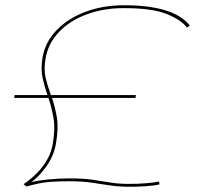

<svg xmlns="http://www.w3.org/2000/svg" viewBox="-20 -702 831 733"><path d="M81 10 70 1Q76.5 -3 92.2 -15.2Q108 -27.5 126.8 -47.2Q145.5 -67 160.8 -93.8Q176 -120.5 181.5 -153Q191.5 -212.5 184 -253.2Q176.5 -294 165 -328H34L36 -339H161Q150 -371.5 142.5 -404.8Q135 -438 142.5 -483Q152.5 -541.5 195.8 -586.5Q239 -631.5 306 -656.8Q373 -682 453.5 -682Q546.5 -682 610 -663Q673.5 -644 705 -604L693.5 -597Q671 -626.5 615.8 -648.8Q560.5 -671 451.5 -671Q375 -671 311 -647.2Q247 -623.5 205.5 -580.2Q164 -537 154 -479Q146.5 -436 154.2 -404.8Q162 -373.5 173 -342.5Q174 -340 174.5 -339H499L497 -328H178.5Q190 -295 197 -254.2Q204 -213.5 193.5 -153Q185.5 -107.5 158 -68.2Q130.5 -29 99.5 -6.5Q124 -13 165.8 -17Q207.5 -21 244 -21Q296.5 -21 332.2 -16Q368 -11 398 -5.8Q428 -0.5 463.5 0Q507.5 0.5 541.8 -2.8Q576 -6 587 -9L589 2Q570.5 6.5 536.2 9Q502 11.5 460.5 11Q425 10 394 5Q363 0 327.8 -5Q292.5 -10 244 -10Q164 -10 126 -1.2Q88 7.5 81 10Z"/></svg>

Font: Anybody UltraExpanded Thin
Style: Italic
Weight: 100
Width: 9
Italic angle: -10°
Designer: Tyler Finck
Foundry: Etcetera Type Company
Version: Version 1.010; ttfautohint (v1.8.3) -l 8 -r 50 -G 200 -x 14 